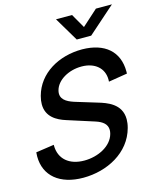

<svg xmlns="http://www.w3.org/2000/svg" viewBox="-173 -1046 954 1157"><g transform="rotate(-15 304.0 -467.5)"><path d="M288.8 -950 378.1 -800H468.1L637.8 -950H537.8L439.6 -861.5L388.8 -950ZM201.7 15C350.2 15 497.9 -60.5 536.8 -205.5C542.1 -225.1 544.4 -242.7 544.4 -258.5C544.4 -355.6 454.9 -384.1 401.9 -400L279 -437.5C237.4 -449.8 189.7 -467.9 189.7 -512.9C189.7 -519.1 190.6 -525.8 192.6 -533C208.7 -593.4 283.3 -635.5 361.9 -635.5C363.3 -635.5 364.6 -635.5 366 -635.5C444.1 -634.5 500.4 -590.7 500.4 -516.5C500.4 -512.6 500.2 -508.6 499.9 -504.5L617 -523.5C617.2 -528 617.3 -532.4 617.3 -536.7C617.3 -661.1 534.7 -733 394 -734.5C393.6 -734.5 393.1 -734.5 392.6 -734.5C248.3 -734.5 116.4 -661 80.7 -528C75.7 -509.2 73.4 -492.4 73.4 -477.2C73.4 -398.2 135.2 -365.1 190.8 -347.5L360.7 -293C401.4 -279.6 429.3 -259 429.3 -222.2C429.3 -215 428.2 -207.1 425.9 -198.5C406.6 -126.5 320.6 -83.5 234.1 -83.5C141.9 -83.5 80 -133.1 80 -219.5C80 -220.6 80 -221.8 80 -223L-33.4 -206.5C-34.3 -197.9 -34.7 -189.4 -34.7 -181.2C-34.7 -59.2 56 15 201.7 15Z"/></g></svg>

Font: Manrope
Style: SemiBoldItalic
Weight: 600
Italic angle: -15°
Designer: Mikhail Sharanda
Foundry: Mikhail Sharanda
Version: Version 4.502;hotconv 1.0.109;makeotfexe 2.5.65596